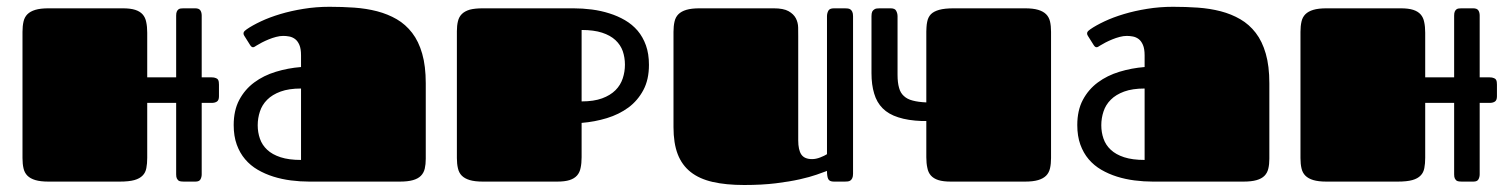

<svg xmlns="http://www.w3.org/2000/svg" viewBox="-20 -524 4351 554"><path d="M608.9 -294.4Q606.9 -297.4 602.5 -298.8Q598.1 -300.8 590.8 -300.8H562V-479Q562 -488.3 558.1 -494.1Q554.2 -500 543 -500H509.3L501.5 -499.5Q497.6 -499 495.1 -497.1Q492.2 -495.1 490.2 -490.7Q488.3 -486.8 488.3 -479V-300.8H404.8V-429.7Q404.8 -447.3 401.9 -460.4Q399.4 -473.6 391.6 -482.4Q383.8 -491.2 370.1 -495.6Q356.4 -500 334 -500H120.1Q96.7 -500 82 -495.6Q67.4 -491.2 59.1 -482.9Q50.8 -474.6 47.9 -461.9Q44.9 -448.7 44.9 -432.1V-67.9Q44.9 -50.8 47.9 -38.1Q50.8 -25.4 59.1 -17.1Q67.4 -8.8 82 -4.4Q96.7 0 120.1 0H325.2Q352.1 0 367.7 -4.4Q383.3 -8.8 391.6 -17.6Q399.9 -25.9 402.3 -39.1Q404.8 -51.8 404.8 -68.8V-227.1H488.3V-21Q488.3 -13.2 490.2 -9.3Q492.7 -4.9 495.1 -2.9Q498 -1 502.4 -0.5L510.3 0H543.9Q555.2 0 558.6 -6.8Q562 -13.2 562 -21V-227.1H590.8Q600.1 -227.1 606 -231Q611.8 -234.9 611.8 -246.1V-279.8L611.3 -287.6Q610.8 -291.5 608.9 -294.4Z M872.6 0Q846.2 0 819.6 -3.4Q793 -6.8 768.8 -14.4Q744.6 -22 723.6 -34.2Q702.6 -46.4 687.3 -64.5Q671.9 -82.5 663.1 -106.9Q654.3 -131.3 654.3 -163.1Q654.3 -205.6 670.4 -235.8Q686.5 -266.1 713.6 -286.1Q740.7 -306.2 775.9 -316.9Q811 -327.6 848.6 -330.6V-364.3Q848.6 -383.3 843.8 -394.5Q838.9 -405.8 831.3 -411.4Q823.7 -417 814.7 -418.7Q805.7 -420.4 797.4 -420.4Q787.6 -420.4 776.6 -417.5Q765.6 -414.6 755.4 -410.4Q745.1 -406.2 735.8 -401.4Q726.6 -396.5 720.2 -392.6Q717.3 -390.6 714.8 -389.2Q712.4 -387.7 710 -387.7Q705.6 -387.7 701.7 -394L685.1 -420.4Q682.6 -423.8 682.6 -427.7Q682.6 -431.6 685.8 -434.6Q689 -437.5 691.9 -439.5Q708 -450.7 732.9 -462.4Q757.8 -474.1 788.8 -483.4Q819.8 -492.7 856 -498.5Q892.1 -504.4 930.7 -504.4Q967.3 -504.4 1002.2 -502Q1037.1 -499.5 1068.1 -491.5Q1099.1 -483.4 1124.8 -468.5Q1150.4 -453.6 1169.2 -429.2Q1188 -404.8 1198.2 -369.1Q1208.5 -333.5 1208.5 -283.7V-65.9Q1208.5 -49.8 1205.6 -37.4Q1202.6 -24.9 1194.3 -16.6Q1186 -8.3 1171.4 -4.2Q1156.7 0 1133.3 0ZM848.6 -268.6Q813.5 -268.6 789.6 -259.8Q765.6 -251 751 -236.3Q736.3 -221.7 730 -202.4Q723.6 -183.1 723.6 -162.6Q723.6 -142.1 730 -123.8Q736.3 -105.5 751 -91.8Q765.6 -78.1 789.6 -70.3Q813.5 -62.5 848.6 -62.5Z M1776.9 -297.9Q1770.5 -278.3 1755.9 -263.7Q1741.2 -249 1717.3 -240.2Q1693.4 -231.4 1658.2 -231.4V-437.5Q1693.4 -437.5 1717.3 -429.7Q1741.2 -421.9 1755.9 -408.2Q1770.5 -394.5 1776.9 -376.5Q1783.2 -357.9 1783.2 -337.4Q1783.2 -316.9 1776.9 -297.9ZM1843.8 -393.1Q1835 -417.5 1819.8 -435.5Q1804.2 -453.6 1783.2 -465.8Q1762.2 -478 1738.3 -485.4Q1713.9 -493.2 1687.5 -496.6Q1660.6 -500 1634.3 -500H1373.5Q1350.1 -500 1335.4 -496.1Q1320.8 -491.7 1312.5 -483.4Q1304.2 -475.1 1301.3 -462.4Q1298.3 -450.2 1298.3 -434.1V-67.9Q1298.3 -51.3 1301.3 -38.6Q1304.2 -25.4 1312.5 -17.1Q1320.8 -8.8 1335.4 -4.4Q1350.1 0 1373.5 0H1587.4Q1609.9 0 1623.5 -4.4Q1637.2 -8.8 1645 -17.6Q1652.8 -26.4 1655.3 -39.6Q1658.2 -52.7 1658.2 -70.3V-169.4Q1695.8 -172.4 1731 -183.1Q1766.1 -193.8 1793.5 -213.9Q1820.3 -233.9 1836.4 -264.2Q1852.5 -294.4 1852.5 -336.9Q1852.5 -368.7 1843.8 -393.1Z M2283.2 -119.1Q2283.2 -91.3 2292.2 -78.1Q2301.3 -64.9 2323.2 -64.9Q2334.5 -64.9 2346.9 -69.8Q2359.4 -74.7 2366.2 -79.1V-477.1Q2366.2 -485.4 2369.9 -492.7Q2373.5 -500 2386.2 -500H2417.5Q2421.9 -500 2426.3 -499.5Q2430.7 -499 2433.8 -496.8Q2437 -494.6 2439.2 -490Q2441.4 -485.4 2441.4 -477.1V-22.9Q2441.4 -14.6 2439.2 -10Q2437 -5.4 2433.8 -3.2Q2430.7 -1 2426.3 -0.5Q2421.9 0 2417.5 0H2386.2Q2373.5 0 2369.9 -7.3Q2366.2 -14.6 2366.2 -30.8Q2355.5 -26.9 2336.2 -20Q2316.9 -13.2 2287.6 -6.6Q2258.3 0 2218.5 4.9Q2178.7 9.8 2127.4 9.8Q2074.7 9.8 2036.4 1Q1998 -7.8 1972.9 -27.6Q1947.8 -47.4 1935.5 -79.1Q1923.3 -110.8 1923.3 -157.2V-432.1Q1923.3 -448.7 1926.3 -461.7Q1929.2 -474.6 1937.5 -482.9Q1945.8 -491.2 1960.4 -495.6Q1975.1 -500 1998.5 -500H2212.4Q2240.7 -500 2255.4 -491.7Q2270 -483.4 2276.4 -471.2Q2282.7 -459 2283 -444.8Q2283.2 -430.7 2283.2 -418.9Z M2998.5 -482.9Q2990.2 -491.2 2975.6 -495.6Q2960.9 -500 2937.5 -500H2732.4Q2705.6 -500 2689.9 -495.6Q2674.3 -491.2 2666 -482.9Q2657.7 -474.1 2655.3 -460.9Q2653.8 -454.1 2653.3 -445.3Q2652.8 -439.5 2652.8 -433.1V-228.5Q2629.4 -229.5 2613.3 -233.9Q2597.7 -237.8 2587.9 -247.1Q2578.1 -255.9 2574.2 -270.5Q2569.8 -285.6 2569.8 -308.1V-477.1Q2569.8 -485.4 2565.9 -492.7Q2562.5 -500 2549.8 -500H2518.6L2509.8 -499.5Q2505.4 -499 2502.4 -496.6Q2499 -494.6 2496.6 -490.2Q2494.6 -485.4 2494.6 -477.1V-313Q2494.6 -279.3 2502.4 -253.9Q2509.8 -228.5 2526.9 -211.4Q2543.9 -194.3 2571.8 -185.5Q2599.6 -176.3 2640.1 -174.8H2652.8V-70.3Q2652.8 -52.7 2655.8 -39.6Q2658.2 -26.4 2666 -17.6Q2673.8 -8.8 2687.5 -4.4Q2701.2 0 2723.6 0H2937.5Q2960.9 0 2975.6 -4.4Q2990.2 -8.8 2998.5 -17.1Q3006.8 -25.4 3009.8 -38.6Q3012.7 -51.3 3012.7 -67.9V-432.1Q3012.7 -449.2 3009.8 -461.9Q3006.8 -474.6 2998.5 -482.9Z M3306.6 0Q3280.3 0 3253.7 -3.4Q3227.1 -6.8 3202.9 -14.4Q3178.7 -22 3157.7 -34.2Q3136.7 -46.4 3121.3 -64.5Q3106 -82.5 3097.2 -106.9Q3088.4 -131.3 3088.4 -163.1Q3088.4 -205.6 3104.5 -235.8Q3120.6 -266.1 3147.7 -286.1Q3174.8 -306.2 3210 -316.9Q3245.1 -327.6 3282.7 -330.6V-364.3Q3282.7 -383.3 3277.8 -394.5Q3272.9 -405.8 3265.4 -411.4Q3257.8 -417 3248.8 -418.7Q3239.7 -420.4 3231.4 -420.4Q3221.7 -420.4 3210.7 -417.5Q3199.7 -414.6 3189.5 -410.4Q3179.2 -406.2 3169.9 -401.4Q3160.6 -396.5 3154.3 -392.6Q3151.4 -390.6 3148.9 -389.2Q3146.5 -387.7 3144 -387.7Q3139.6 -387.7 3135.7 -394L3119.1 -420.4Q3116.7 -423.8 3116.7 -427.7Q3116.7 -431.6 3119.9 -434.6Q3123 -437.5 3126 -439.5Q3142.1 -450.7 3167 -462.4Q3191.9 -474.1 3222.9 -483.4Q3253.9 -492.7 3290 -498.5Q3326.2 -504.4 3364.7 -504.4Q3401.4 -504.4 3436.3 -502Q3471.2 -499.5 3502.2 -491.5Q3533.2 -483.4 3558.8 -468.5Q3584.5 -453.6 3603.3 -429.2Q3622.1 -404.8 3632.3 -369.1Q3642.6 -333.5 3642.6 -283.7V-65.9Q3642.6 -49.8 3639.6 -37.4Q3636.7 -24.9 3628.4 -16.6Q3620.1 -8.3 3605.5 -4.2Q3590.8 0 3567.4 0ZM3282.7 -268.6Q3247.6 -268.6 3223.6 -259.8Q3199.7 -251 3185.1 -236.3Q3170.4 -221.7 3164.1 -202.4Q3157.7 -183.1 3157.7 -162.6Q3157.7 -142.1 3164.1 -123.8Q3170.4 -105.5 3185.1 -91.8Q3199.7 -78.1 3223.6 -70.3Q3247.6 -62.5 3282.7 -62.5Z M4296.4 -294.4Q4294.4 -297.4 4290 -298.8Q4285.6 -300.8 4278.3 -300.8H4249.5V-479Q4249.5 -488.3 4245.6 -494.1Q4241.7 -500 4230.5 -500H4196.8L4189 -499.5Q4185.1 -499 4182.6 -497.1Q4179.7 -495.1 4177.7 -490.7Q4175.8 -486.8 4175.8 -479V-300.8H4092.3V-429.7Q4092.3 -447.3 4089.4 -460.4Q4086.9 -473.6 4079.1 -482.4Q4071.3 -491.2 4057.6 -495.6Q4043.9 -500 4021.5 -500H3807.6Q3784.2 -500 3769.5 -495.6Q3754.9 -491.2 3746.6 -482.9Q3738.3 -474.6 3735.4 -461.9Q3732.4 -448.7 3732.4 -432.1V-67.9Q3732.4 -50.8 3735.4 -38.1Q3738.3 -25.4 3746.6 -17.1Q3754.9 -8.8 3769.5 -4.4Q3784.2 0 3807.6 0H4012.7Q4039.6 0 4055.2 -4.4Q4070.8 -8.8 4079.1 -17.6Q4087.4 -25.9 4089.8 -39.1Q4092.3 -51.8 4092.3 -68.8V-227.1H4175.8V-21Q4175.8 -13.2 4177.7 -9.3Q4180.2 -4.9 4182.6 -2.9Q4185.5 -1 4189.9 -0.5L4197.8 0H4231.4Q4242.7 0 4246.1 -6.8Q4249.5 -13.2 4249.5 -21V-227.1H4278.3Q4287.6 -227.1 4293.5 -231Q4299.3 -234.9 4299.3 -246.1V-279.8L4298.8 -287.6Q4298.3 -291.5 4296.4 -294.4Z"/></svg>

Font: Fascinate Cyrillic
Style: Regular
Weight: 900
Designer: Denis Ignatov
Foundry: Astigmatic (AOETI)
Version: Version 1.00 November 30, 2018, initial release